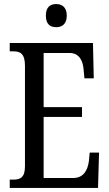

<svg xmlns="http://www.w3.org/2000/svg" viewBox="-20 -926 539 946"><path d="M257 -792C285 -792 309 -807 309 -849C309 -891 285 -906 257 -906C227 -906 206 -891 206 -849C206 -807 227 -792 257 -792ZM28 0H463L468 -174H422L418 -132C412 -88 392 -49 341 -49H195V-350H384V-398H195V-665H322C371 -665 389 -626 392 -582L396 -540H442L438 -714H28V-673H45C78 -673 103 -664 103 -602V-107C103 -52 81 -41 45 -41H28Z"/></svg>

Font: Noto Serif Devanagari ExtraCondensed
Style: Regular
Weight: 400
Width: 2
Designer: Universal Thirst, Indian Type Foundry and the Monotype Design Team
Foundry: Monotype Imaging Inc.
Version: Version 2.004